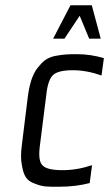

<svg xmlns="http://www.w3.org/2000/svg" viewBox="-20 -700 415 730"><path d="M321 -4 330 -72C291 -59 254 -53 218 -53C179 -53 153 -59 142 -71C130 -82 127 -106 131 -141L156 -339C160 -378 169 -403 182 -415C195 -427 220 -433 257 -433C293 -433 329 -426 366 -413L375 -479C341 -489 307 -494 273 -494C235 -494 221 -493 188 -487C157 -480 142 -466 123 -442C102 -416 91 -376 85 -326L63 -148C59 -118 59 -93 63 -73C70 -32 80 -13 112 -2C144 11 159 10 204 10C248 10 287 5 321 -4ZM182 -553H225L283 -640L319 -553H363L329 -680H248Z"/></svg>

Font: Gamestation Condensed
Style: Italic
Weight: 400
Width: 3
Designer: Jonas Hecksher
Foundry: Jonas Hecksher, Playtypeª, e-types AS
Version: Version 1.003